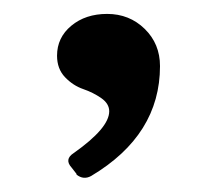

<svg xmlns="http://www.w3.org/2000/svg" viewBox="-20 -108 313 276"><path d="M111 145Q100 151 90 143V142L83 133Q72 121 86 112Q137 76 137 52Q137 41 125.5 33Q114 25 99.5 20Q85 15 73.5 3Q62 -9 62 -28Q62 -54 82.5 -71Q103 -88 134 -88Q166 -88 188 -66.5Q210 -45 210 -13Q210 86 111 145Z"/></svg>

Font: Caslon OS
Style: Regular
Weight: 400
Designer: Alfredo Marco Pradil
Foundry: Hanken Design Co.
Version: Version 1.000;PS 001.000;hotconv 1.0.88;makeotf.lib2.5.64775